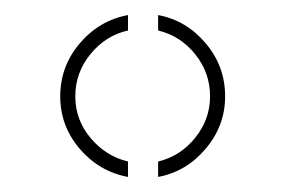

<svg xmlns="http://www.w3.org/2000/svg" viewBox="-20 -828 379 255"><path d="M150 -593Q112 -600 86 -630.2Q60 -660.5 60 -700Q60 -740 86 -770.5Q112 -801 150 -808V-787.5Q120.5 -781 100.2 -756.2Q80 -731.5 80 -700Q80 -669 100.2 -644.8Q120.5 -620.5 150 -613.5ZM190 -593V-613.5Q219.5 -620.5 239.2 -645Q259 -669.5 259 -700Q259 -731.5 239.2 -756Q219.5 -780.5 190 -787.5V-808Q227.5 -801 253.2 -770.5Q279 -740 279 -700Q279 -661 253.2 -630.5Q227.5 -600 190 -593Z"/></svg>

Font: Big Shoulders Stencil Display SC Thin
Style: Regular
Weight: 100
Designer: Patric King
Foundry: XO Type Co
Version: Version 2.001